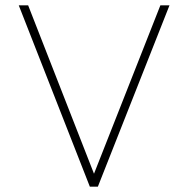

<svg xmlns="http://www.w3.org/2000/svg" viewBox="-20 -696 702 716"><path d="M315 0 50 -676H85L338 -29H323L578 -676H612L345 0Z"/></svg>

Font: Outfit Thin
Style: Regular
Weight: 100
Designer: Rodrigo Fuenzalida
Foundry: fragTYPE
Version: Version 1.100;gftools[0.9.27]